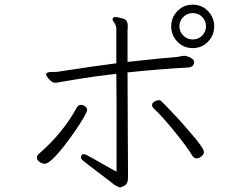

<svg xmlns="http://www.w3.org/2000/svg" viewBox="-20 -784 1040 822"><path d="M805 -578Q844 -578 870.5 -605.5Q897 -633 897 -671Q897 -709 870.5 -736.5Q844 -764 805 -764Q766 -764 739.5 -736.5Q713 -709 713 -671Q713 -633 739.5 -605.5Q766 -578 805 -578ZM862 -671.5Q862 -648 845.5 -631.5Q829 -615 805.5 -615Q782 -615 765 -631.5Q748 -648 748 -671.5Q748 -695 765 -711.5Q782 -728 805.5 -728Q829 -728 845.5 -711.5Q862 -695 862 -671.5ZM327 -110Q327 -104 331 -100Q335 -96 351.5 -83.5Q368 -71 390 -54Q412 -37 433.5 -21Q455 -5 468 6Q475 10 482 14Q489 18 494.5 18Q500 18 514 10Q528 2 528 -23V-58L527 -242L526 -474Q670 -489 786 -495Q811 -497 811 -519Q811 -529 794 -538Q781 -544 772 -545H769Q760 -545 751.5 -542.5Q743 -540 709.5 -537.5Q676 -535 625 -529.5Q574 -524 526 -519V-652L527 -672Q527 -699 508 -704Q496 -707 488 -709Q480 -711 474 -711Q462 -711 462 -701Q462 -697 467 -690Q478 -675 478 -662V-513Q411 -505 221 -476H201Q177 -476 177 -464Q177 -463 182.5 -454.5Q188 -446 197 -438Q206 -430 215.5 -430Q225 -430 231 -431.5Q237 -433 316.5 -446Q396 -459 478 -468Q479 -410 479 -346V-49Q469 -54 450.5 -64.5Q432 -75 411.5 -86.5Q391 -98 368.5 -111Q346 -124 339 -124Q327 -124 327 -110ZM853 -133Q853 -151 790 -222Q764 -253 737 -282Q710 -311 691 -330.5Q672 -350 669 -352.5Q666 -355 658.5 -355Q651 -355 641 -349Q631 -343 631 -334.5Q631 -326 640 -318Q679 -281 728 -220Q752 -191 772.5 -163Q793 -135 801.5 -120.5Q810 -106 821 -106Q832 -106 842.5 -114.5Q853 -123 853 -133ZM146 -125Q138 -118 138 -108.5Q138 -99 149 -91Q160 -83 172 -83Q184 -83 206 -104Q228 -125 253 -157Q278 -189 301 -222.5Q324 -256 338.5 -281Q353 -306 353 -313.5Q353 -321 345 -328Q337 -335 326 -335Q315 -335 309 -324Q250 -215 146 -125Z"/></svg>

Font: LXGW WenKai Mono TC Light
Style: Regular
Weight: 300
Designer: LXGW / Fontworks Inc.
Foundry: LXGW / Fontworks Inc.
Version: Version 1.330